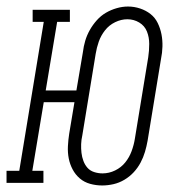

<svg xmlns="http://www.w3.org/2000/svg" viewBox="-44 -560 564 588"><path d="M269 8Q250 8 232 3Q214 -2 200.5 -13.5Q187 -25 178.5 -41Q170 -57 166.5 -75Q163 -93 164 -112.5Q165 -132 168 -151L184 -247H90L55 -37H89V0H-24V-37H15L90 -493H56V-530H170V-493H131L96 -283H190L210 -401Q212 -418 217 -435Q222 -452 231 -468Q240 -484 252.5 -498Q265 -512 280.5 -521Q296 -530 313.5 -535Q331 -540 348 -540Q367 -540 385 -534Q403 -528 417 -517Q431 -506 439 -489.5Q447 -473 450.5 -455Q454 -437 453.5 -417.5Q453 -398 449 -379L408 -129Q405 -112 400 -95Q395 -78 386.5 -62Q378 -46 365.5 -32.5Q353 -19 337 -9.5Q321 0 303.5 4Q286 8 269 8ZM270 -29Q270 -29 270 -29Q270 -29 270 -29Q290 -29 308.5 -38Q327 -47 339.5 -62.5Q352 -78 359 -97Q366 -116 369 -135L410 -385Q413 -405 413 -425.5Q413 -446 406 -463.5Q399 -481 382.5 -491Q366 -501 346 -501Q327 -501 308.5 -492Q290 -483 277.5 -467Q265 -451 258.5 -432.5Q252 -414 249 -395L208 -145Q205 -132 204.5 -118.5Q204 -105 205.5 -92Q207 -79 211.5 -67Q216 -55 224 -46Q232 -37 244.5 -33Q257 -29 270 -29Z"/></svg>

Font: Iosevka Slab XLtObl
Style: Regular
Weight: 200
Italic angle: -9°
Monospace: yes
Designer: Belleve Invis
Foundry: Belleve Invis
Version: Version 11.1.1; ttfautohint (v1.8.3)